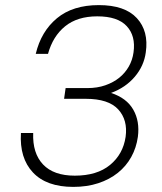

<svg xmlns="http://www.w3.org/2000/svg" viewBox="-20 -726 635 752"><path d="M267 6Q162 6 109 -50.5Q56 -107 62 -205H110Q107 -126 148.5 -82Q190 -38 273 -38Q360 -38 411 -80Q462 -122 472 -190Q481 -256 443 -297.5Q405 -339 316 -339H231L237 -381H322Q361 -381 392.5 -392Q424 -403 447 -421.5Q470 -440 484.5 -465.5Q499 -491 503 -521Q512 -585 476.5 -623.5Q441 -662 361 -662Q283 -662 235 -623Q187 -584 168 -515H120Q141 -603 203 -654.5Q265 -706 367 -706Q469 -706 516 -655Q563 -604 551 -521Q544 -468 508 -425.5Q472 -383 415 -362Q476 -342 502 -296.5Q528 -251 520 -190Q514 -147 494 -111Q474 -75 441.5 -49Q409 -23 365 -8.5Q321 6 267 6Z"/></svg>

Font: Retni Sans Light
Style: Italic
Weight: 300
Italic angle: -8°
Designer: Vitaly Kuzmin
Foundry: ParaType Ltd.
Version: Version 1.00;June 10, 2019;FontCreator 11.5.0.2425 64-bit; t